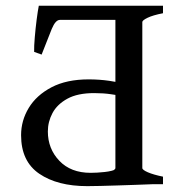

<svg xmlns="http://www.w3.org/2000/svg" viewBox="-20 -635 603 662"><path d="M52.7 -168.9Q52.7 -219.2 79.1 -262.9Q105.5 -306.6 157.5 -334Q209.5 -361.3 285.6 -361.3Q322.3 -361.3 356.4 -356.4Q390.6 -351.6 416.5 -344.2L411.6 -302.7Q388.2 -306.2 362.5 -310.1Q336.9 -314 304.7 -314Q247.6 -314 212.4 -294.7Q177.2 -275.4 161.1 -245.4Q145 -215.3 145 -181.6Q145 -122.1 184.6 -80.6Q224.1 -39.1 292.5 -39.1Q314.5 -39.1 341.1 -42Q367.7 -44.9 382.8 -52.7L509.3 0Q509.3 0 491.5 0.7Q473.6 1.5 445.3 2.4Q417 3.4 385.5 4.4Q354 5.4 325.9 6.1Q297.9 6.8 280.8 6.8Q178.2 6.8 115.5 -35.9Q52.7 -78.6 52.7 -168.9ZM285.6 0 282.2 -25.9Q340.8 -35.6 359.4 -42.5Q377.9 -49.3 377.9 -55.7V-569.8Q377.9 -576.7 358.9 -582Q339.8 -587.4 307.1 -594.2V-615.2H389.2H542V-589.4Q506.8 -582.5 488.8 -573.7Q470.7 -564.9 470.7 -559.1V-55.7Q470.7 -49.3 489.7 -41Q508.8 -32.7 542 -25.9V0ZM186.5 -566.4Q171.4 -566.4 158.4 -535.2Q145.5 -503.9 123.5 -446.8L97.7 -456.1Q97.2 -475.1 99.9 -506.1Q102.5 -537.1 106.4 -567.6Q110.4 -598.1 113.8 -615.2H425.8L439.5 -566.4Z"/></svg>

Font: Gentium Book Plus
Style: Regular
Weight: 400
Designer: Victor Gaultney, Annie Olsen, Iska Routamaa, Becca Hirsbrunner
Foundry: SIL International
Version: Version 6.101